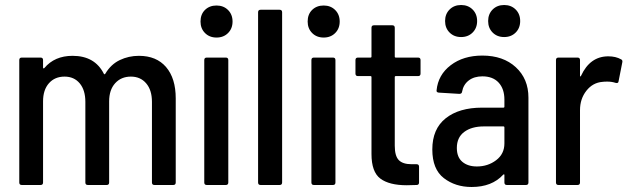

<svg xmlns="http://www.w3.org/2000/svg" viewBox="-20 -739 2519 767"><path d="M682 -346V-10Q682 0 672 0H597Q587 0 587 -10V-332Q587 -379 564 -406Q541 -433 503 -433Q464 -433 440 -406.5Q416 -380 416 -334V-10Q416 0 406 0H331Q321 0 321 -10V-332Q321 -379 298.5 -406Q276 -433 238 -433Q199 -433 175.5 -406.5Q152 -380 152 -334V-10Q152 0 142 0H67Q57 0 57 -10V-499Q57 -509 67 -509H142Q152 -509 152 -499V-469Q152 -467 153.5 -466Q155 -465 157 -467Q198 -516 270 -516Q359 -516 395 -444Q398 -440 401 -445Q423 -482 458.5 -499Q494 -516 535 -516Q605 -516 643.5 -471Q682 -426 682 -346Z M781 -653Q781 -682 799 -699.5Q817 -717 845 -717Q873 -717 891 -699Q909 -681 909 -653Q909 -625 891 -607Q873 -589 845 -589Q817 -589 799 -607Q781 -625 781 -653ZM806 -509H882Q892 -509 892 -499V-10Q892 0 882 0H806Q796 0 796 -10V-499Q796 -509 806 -509Z M1021 -700H1097Q1107 -700 1107 -690V-10Q1107 0 1097 0H1021Q1011 0 1011 -10V-690Q1011 -700 1021 -700Z M1209 -653Q1209 -682 1227 -699.5Q1245 -717 1273 -717Q1301 -717 1319 -699Q1337 -681 1337 -653Q1337 -625 1319 -607Q1301 -589 1273 -589Q1245 -589 1227 -607Q1209 -625 1209 -653ZM1234 -509H1310Q1320 -509 1320 -499V-10Q1320 0 1310 0H1234Q1224 0 1224 -10V-499Q1224 -509 1234 -509Z M1650 -435H1561Q1557 -435 1557 -431V-157Q1557 -116 1573 -99.5Q1589 -83 1624 -83H1644Q1654 -83 1654 -73V-10Q1654 0 1644 0L1605 1Q1535 1 1499.5 -25.5Q1464 -52 1464 -124V-431Q1464 -435 1460 -435H1410Q1400 -435 1400 -445V-499Q1400 -509 1410 -509H1460Q1464 -509 1464 -513V-628Q1464 -638 1474 -638H1547Q1557 -638 1557 -628V-513Q1557 -509 1561 -509H1650Q1660 -509 1660 -499V-445Q1660 -435 1650 -435Z M2091 -349V-10Q2091 0 2081 0H2005Q1995 0 1995 -10V-40Q1995 -42 1993.5 -42.5Q1992 -43 1990 -41Q1945 8 1864 8Q1799 8 1753 -27.5Q1707 -63 1707 -142Q1707 -224 1760.5 -266.5Q1814 -309 1906 -309H1991Q1995 -309 1995 -313V-341Q1995 -384 1972 -409Q1949 -434 1907 -434Q1874 -434 1852.5 -417.5Q1831 -401 1826 -373Q1825 -364 1815 -364L1733 -369Q1729 -369 1726 -371.5Q1723 -374 1724 -378Q1730 -440 1780.5 -478.5Q1831 -517 1907 -517Q1990 -517 2040.5 -470.5Q2091 -424 2091 -349ZM1995 -166V-230Q1995 -234 1991 -234H1913Q1864 -234 1834.5 -212Q1805 -190 1805 -148Q1805 -111 1827 -92.5Q1849 -74 1885 -74Q1929 -74 1962 -99Q1995 -124 1995 -166ZM1930 -655Q1930 -683 1948 -701Q1966 -719 1994 -719Q2022 -719 2040 -701Q2058 -683 2058 -655Q2058 -627 2040 -609Q2022 -591 1994 -591Q1966 -591 1948 -609Q1930 -627 1930 -655ZM1758 -655Q1758 -683 1776 -701Q1794 -719 1822 -719Q1850 -719 1868 -701Q1886 -683 1886 -655Q1886 -627 1868 -609Q1850 -591 1822 -591Q1794 -591 1776 -609Q1758 -627 1758 -655Z M2461 -502Q2468 -499 2466 -490L2451 -414Q2450 -405 2439 -408Q2424 -413 2406 -413Q2393 -413 2387 -412Q2348 -409 2322.5 -376.5Q2297 -344 2297 -299V-10Q2297 0 2287 0H2211Q2201 0 2201 -10V-499Q2201 -509 2211 -509H2287Q2297 -509 2297 -499V-437Q2297 -434 2298.5 -433.5Q2300 -433 2301 -436Q2337 -514 2410 -514Q2440 -514 2461 -502Z"/></svg>

Font: Barlow Semi Condensed Medium
Style: Regular
Weight: 500
Width: 4
Designer: Jeremy Tribby
Foundry: Tribby Type
Version: Version 1.422; ttfautohint (v1.8)